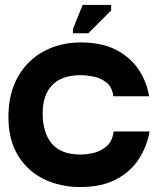

<svg xmlns="http://www.w3.org/2000/svg" viewBox="-20 -744 648 774"><path d="M303 10Q223 10 157 -22Q91 -54 52 -118Q13 -182 14 -277Q15 -370 53.5 -436.5Q92 -503 158 -538Q224 -573 306 -573Q391 -573 449 -542.5Q507 -512 539.5 -462.5Q572 -413 581 -356H437Q432 -394 408.5 -412Q385 -430 356.5 -435.5Q328 -441 306 -441Q228 -441 190 -400.5Q152 -360 152 -288Q152 -209 189 -165Q226 -121 305 -121Q328 -121 357 -127.5Q386 -134 409.5 -154Q433 -174 438 -214H583Q573 -155 540 -103.5Q507 -52 448.5 -21Q390 10 303 10ZM336 -610H274V-627L313 -724H428V-702Z"/></svg>

Font: Darker Grotesque Light Black
Style: Regular
Weight: 900
Version: Version 1.000;gftools[0.9.28]